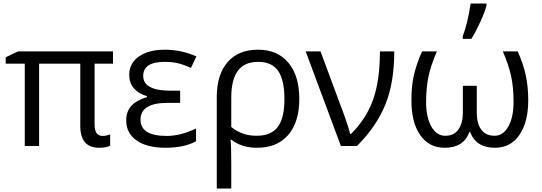

<svg xmlns="http://www.w3.org/2000/svg" viewBox="-20 -826 3064 1086"><path d="M515.1 -120.1Q515.1 -57.1 561 -57.1Q579.6 -57.1 603 -65.9V-2Q582 9.8 541 9.8Q434.1 9.8 434.1 -113.8V-465.8H201.2V0H120.1V-465.8H12.2V-502L82 -535.2H619.1V-465.8H515.1Z M774.9 -148.9Q774.9 -57.1 923.3 -57.1Q1000 -57.1 1088.9 -99.1V-26.9Q1022 9.8 916.5 9.8Q811 9.8 752.4 -31.5Q693.8 -72.8 693.8 -145Q693.8 -192.9 720.7 -224.9Q747.6 -256.8 811 -276.9V-282.2Q763.2 -295.9 737.1 -326.9Q710.9 -357.9 710.9 -402.8Q710.9 -467.8 765.6 -506.3Q820.3 -544.9 913.1 -544.9Q1005.9 -544.9 1090.8 -506.8L1060.1 -441.9Q1014.2 -462.4 982.4 -469.2Q950.7 -476.1 912.1 -476.1Q790 -476.1 790 -397Q790 -313 944.8 -313H999V-244.1H926.8Q774.9 -244.1 774.9 -148.9Z M1288.1 -272.9V-107.9Q1347.7 -58.1 1431.2 -58.1Q1514.6 -58.1 1551.8 -108.9Q1588.9 -159.7 1588.9 -266.1Q1588.9 -372.6 1553.7 -424.3Q1518.6 -476.1 1440.4 -476.1Q1362.3 -476.1 1325.2 -425.5Q1288.1 -375 1288.1 -272.9ZM1434.1 9.8Q1346.7 9.8 1288.1 -36.1H1284.2Q1288.1 -6.3 1288.1 97.2V240.2H1206.1V-274.9Q1206.1 -404.8 1267.6 -474.9Q1329.1 -544.9 1439.5 -544.9Q1549.8 -544.9 1611.3 -471.2Q1672.9 -397.5 1672.9 -266.6Q1672.9 -135.7 1610.4 -63Q1547.9 9.8 1434.1 9.8Z M2128.9 -535.2H2210Q2210 -357.9 2159.4 -233.9Q2108.9 -109.9 1999 0H1908.2L1709 -535.2H1793L1899.9 -247.1Q1943.8 -133.3 1960.9 -67.9H1964.8Q2051.3 -153.3 2090.1 -262Q2128.9 -370.6 2128.9 -535.2Z M2495.1 9.8Q2406.2 9.8 2356.4 -62.5Q2306.6 -134.8 2307.1 -258.8Q2306.6 -335 2320.3 -397.5Q2334 -460 2367.2 -535.2H2451.2Q2418 -459 2404.3 -396.5Q2390.6 -334 2390.1 -249Q2390.1 -163.6 2419.4 -110.8Q2449.2 -58.1 2498 -58.1Q2546.9 -57.6 2572.3 -92.8Q2597.7 -127.9 2598.1 -189V-340.8H2676.8V-189Q2676.8 -126.5 2702.6 -92.3Q2728.5 -58.1 2777.3 -58.1Q2826.2 -58.1 2855.5 -110.8Q2884.8 -163.6 2884.8 -247.6Q2884.8 -331.5 2871.1 -395Q2857.4 -458.5 2824.2 -535.2H2908.2Q2940.4 -463.9 2954.1 -399.4Q2967.8 -335 2967.8 -258.8Q2967.8 -135.7 2918 -63Q2868.2 9.8 2779.8 9.8Q2672.4 9.8 2639.2 -79.1H2634.8Q2603 9.8 2495.1 9.8ZM2731.9 -806.2V-794.9Q2722.7 -758.8 2696.3 -701.2Q2669.9 -643.6 2646 -606H2597.2V-620.1Q2626 -697.8 2642.1 -806.2Z"/></svg>

Font: OpenSans
Style: Regular
Weight: 400
Foundry: Ascender Corporation
Version: Version 1.10